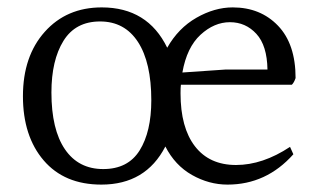

<svg xmlns="http://www.w3.org/2000/svg" viewBox="-20 -536 876 519"><path d="M473 -340 589 -348H703Q702 -413 673 -444.5Q644 -476 601.5 -476Q559 -476 522 -442Q485 -408 473 -340ZM389 -265Q389 -367 353 -422.5Q317 -478 250.5 -478Q184 -478 151.5 -425.5Q119 -373 119 -286Q119 -186 155.5 -132.5Q192 -79 259 -79Q326 -79 357.5 -129.5Q389 -180 389 -265ZM468 -284Q468 -191 507 -140.5Q546 -90 618 -90Q690 -90 764 -139L773 -119Q700 -37 595 -37Q545 -37 499 -63Q453 -89 427 -140Q374 -37 254 -37Q154 -37 98 -102.5Q42 -168 42 -276Q42 -384 101 -450Q160 -516 255 -516Q379 -516 432 -407Q462 -460 511 -488Q560 -516 609 -516Q684 -516 731.5 -466.5Q779 -417 779 -325Q775 -313 769 -307H469Q468 -300 468 -284Z"/></svg>

Font: Halant
Style: Regular
Weight: 400
Designer: Hitesh Malaviya (Devanagari), Satya Rajpurohit (Latin)
Foundry: Indian Type Foundry
Version: Version 1.100;PS 1.0;hotconv 1.0.78;makeotf.lib2.5.61930; tt